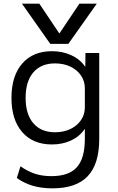

<svg xmlns="http://www.w3.org/2000/svg" viewBox="-20 -810 647 1050"><path d="M100 -790H195.1L303.7 -628.1H305.7L414.3 -790H509.4L353.7 -570H255ZM267 220Q207.3 220 159.5 206Q111.7 192 72 163.3L92 99.3Q131.3 127.3 171.5 140.3Q211.7 153.3 261 153.3Q356.6 153.3 400.3 104.5Q444 55.6 444 -50V-103.3H442Q414.6 -63 368 -41.5Q321.3 -20 264 -20Q160.3 -20 101.5 -87.5Q42.7 -155 42.7 -275Q42.7 -395 101.5 -462.5Q160.3 -530 264 -530Q322 -530 369.6 -508.2Q417.3 -486.4 444.6 -446.7H446.6L447.3 -520H522.7V-50Q522.7 86.7 459.9 153.3Q397 220 267 220ZM280.7 -86.7Q328.3 -86.7 365 -104.4Q401.6 -122 422.8 -152.9Q444 -183.7 444 -223V-327Q444 -366.6 422.8 -397.3Q401.6 -428 365 -445.6Q328.3 -463.3 280.7 -463.3Q204.7 -463.3 162.4 -414.3Q120.1 -365.3 120.1 -275Q120.1 -185 162.4 -135.9Q204.7 -86.7 280.7 -86.7Z"/></svg>

Font: M PLUS 2 Thin
Style: Regular
Weight: 100
Designer: Coji Morishita
Foundry: UNDERFOREST DESIGN
Version: Version 1.001